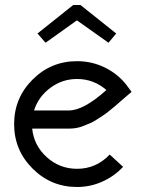

<svg xmlns="http://www.w3.org/2000/svg" viewBox="-20 -725 575 763"><path d="M287.1 -643.1H284.2L161.1 -555.2L128.9 -591.8L271 -705.1H299.8L441.9 -591.8L411.1 -555.2ZM107.9 -213.9Q114.7 -146.5 166 -100.3Q217.3 -54.2 286.1 -54.2Q362.3 -54.2 416 -110.8L469.2 -62Q434.1 -24.4 386.5 -3.2Q338.9 18.1 286.1 18.1Q182.6 18.1 109.4 -55.2Q36.1 -128.4 36.1 -231.9Q36.1 -335.4 109.4 -408.7Q182.6 -481.9 286.1 -481.9Q344.7 -481.9 396 -457Q447.3 -432.1 481.9 -388.2L502.9 -359.9L477.1 -337.9Q474.6 -335.9 459.2 -322.5Q443.8 -309.1 438.2 -304.2Q432.6 -299.3 416.7 -286.4Q400.9 -273.4 391.8 -267.6Q382.8 -261.7 367.2 -251.5Q351.6 -241.2 339.6 -236.1Q327.6 -231 312.5 -224.9Q297.4 -218.8 283 -216.3Q268.6 -213.9 253.9 -213.9ZM253.9 -286.1Q312.5 -286.1 402.8 -367.2Q352.5 -411.1 286.1 -411.1Q227.5 -411.1 180.2 -376Q132.8 -340.8 115.2 -286.1Z"/></svg>

Font: Rawengulk
Style: Bold
Weight: 700
Version: Version 0.92